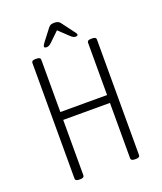

<svg xmlns="http://www.w3.org/2000/svg" viewBox="-154 -953 890 1054"><g transform="rotate(-20 290.5 -426.0)"><path d="M124 2Q102 2 102 -12V-688Q102 -702 124 -702H132Q154 -702 154 -688V-382H427V-688Q427 -702 449 -702H457Q479 -702 479 -688V-12Q479 2 457 2H449Q427 2 427 -12V-336H154V-12Q154 2 132 2ZM207 -742Q192 -742 192 -750Q192 -755 196.5 -761.5Q201 -768 205 -774L255 -839Q262 -848 269.5 -851Q277 -854 290 -854Q314 -854 324 -840L374 -773Q379 -767 383.5 -760.5Q388 -754 388 -750Q388 -742 373 -742Q362 -742 346 -757L290 -810L235 -757Q219 -742 207 -742Z"/></g></svg>

Font: Asap Condensed ExtraLight
Style: Regular
Weight: 200
Width: 3
Designer: Pablo Cosgaya
Foundry: Omnibus-Type
Version: Version 3.001; ttfautohint (v1.8.4.7-5d5b)